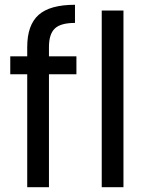

<svg xmlns="http://www.w3.org/2000/svg" viewBox="-20 -784 614 804"><path d="M300 -473H185V0H94V-473H23V-548H94V-587Q94 -679 141.5 -721.5Q189 -764 294 -764V-688Q234 -688 209.5 -664.5Q185 -641 185 -587V-548H300ZM497 -740V0H406V-740Z"/></svg>

Font: Poppins A&M
Style: Regular-A&M
Weight: 400
Designer: Ninad Kale (Devanagari), Jonny Pinhorn (Latin)
Foundry: Indian Type Foundry
Version: 4.004